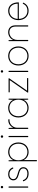

<svg xmlns="http://www.w3.org/2000/svg" viewBox="1914 -2641 945 4813"><g transform="rotate(-90 2386.5 -234.5)"><path d="M103 -628C120 -628 133 -640 133 -658C133 -675 120 -687 103 -687C86 -687 73 -675 73 -658C73 -640 86 -628 103 -628ZM110 0C115 0 118 -3 118 -8V-484C118 -489 115 -492 110 -492H96C91 -492 88 -489 88 -484V-8C88 -3 91 0 96 0Z M445 10C538 10 602 -42 602 -122C602 -187 559 -231 462 -257L431 -265C335 -291 303 -320 303 -374C303 -433 351 -472 427 -472C492 -472 540 -443 567 -379C569 -374 572 -372 577 -374L590 -378C595 -380 597 -383 595 -388C567 -466 502 -502 427 -502C332 -502 272 -447 272 -374C272 -307 316 -264 415 -238L450 -229C532 -207 571 -177 571 -120C571 -55 516 -20 445 -20C357 -20 305 -53 277 -128C275 -133 273 -135 267 -133L254 -129C249 -127 247 -124 249 -119C280 -30 347 10 445 10Z M772 218C777 218 780 216 780 210V-117C811 -40 893 10 981 10C1128 10 1222 -98 1222 -246C1222 -394 1128 -502 981 -502C893 -502 810 -451 780 -374L775 -484C775 -490 772 -492 767 -492H758C753 -492 750 -489 750 -484V210C750 215 753 218 758 218ZM983 -20C860 -20 775 -110 775 -246C775 -382 860 -472 983 -472C1106 -472 1191 -382 1191 -246C1191 -110 1106 -20 983 -20Z M1370 -628C1387 -628 1400 -640 1400 -658C1400 -675 1387 -687 1370 -687C1353 -687 1340 -675 1340 -658C1340 -640 1353 -628 1370 -628ZM1377 0C1382 0 1385 -3 1385 -8V-484C1385 -489 1382 -492 1377 -492H1363C1358 -492 1355 -489 1355 -484V-8C1355 -3 1358 0 1363 0Z M1583 0C1588 0 1591 -2 1591 -8V-280C1591 -380 1679 -469 1774 -469C1784 -469 1789 -469 1795 -468C1800 -467 1803 -470 1803 -476V-490C1803 -495 1801 -497 1796 -498C1791 -499 1786 -499 1777 -499C1695 -499 1628 -451 1591 -375L1586 -484C1586 -490 1583 -492 1578 -492H1569C1564 -492 1561 -489 1561 -484V-8C1561 -3 1564 0 1569 0Z M2089 10C2177 10 2260 -41 2290 -118L2295 -8C2295 -2 2298 0 2303 0H2312C2317 0 2320 -3 2320 -8V-484C2320 -489 2317 -492 2312 -492H2303C2298 -492 2295 -490 2295 -484L2290 -374C2260 -451 2177 -502 2089 -502C1942 -502 1848 -394 1848 -246C1848 -98 1942 10 2089 10ZM2087 -20C1964 -20 1879 -110 1879 -246C1879 -382 1964 -472 2087 -472C2210 -472 2295 -382 2295 -246C2295 -110 2210 -20 2087 -20Z M2828 0C2833 0 2836 -3 2836 -8V-21C2836 -26 2833 -29 2828 -29H2519L2828 -473C2830 -476 2831 -478 2831 -482V-485C2831 -489 2828 -492 2823 -492H2486C2481 -492 2478 -489 2478 -484V-471C2478 -466 2481 -463 2486 -463H2784L2475 -19C2473 -16 2472 -14 2472 -10V-8C2472 -4 2475 0 2480 0Z M3003 -628C3020 -628 3033 -640 3033 -658C3033 -675 3020 -687 3003 -687C2986 -687 2973 -675 2973 -658C2973 -640 2986 -628 3003 -628ZM3010 0C3015 0 3018 -3 3018 -8V-484C3018 -489 3015 -492 3010 -492H2996C2991 -492 2988 -489 2988 -484V-8C2988 -3 2991 0 2996 0Z M3390 10C3534 10 3629 -99 3629 -246C3629 -393 3534 -502 3390 -502C3246 -502 3151 -393 3151 -246C3151 -99 3246 10 3390 10ZM3390 -20C3267 -20 3182 -110 3182 -246C3182 -382 3267 -472 3390 -472C3513 -472 3598 -382 3598 -246C3598 -110 3513 -20 3390 -20Z M3784 0C3789 0 3792 -3 3792 -8V-270C3792 -411 3902 -472 3982 -472C4082 -472 4128 -413 4128 -305V-8C4128 -3 4131 0 4136 0H4150C4155 0 4158 -3 4158 -8V-319C4158 -433 4093 -502 3985 -502C3911 -502 3825 -460 3791 -377L3787 -484C3787 -490 3784 -492 3779 -492H3770C3765 -492 3762 -489 3762 -484V-8C3762 -3 3765 0 3770 0Z M4520 10C4619 10 4687 -34 4726 -121C4728 -125 4726 -129 4721 -131L4710 -135C4706 -137 4702 -136 4700 -131C4667 -61 4613 -20 4520 -20C4403 -20 4324 -105 4319 -235H4726C4731 -235 4734 -238 4734 -243C4733 -394 4660 -502 4521 -502C4382 -502 4288 -393 4288 -246C4288 -99 4379 10 4520 10ZM4521 -472C4634 -472 4700 -384 4701 -263H4319C4326 -390 4408 -472 4521 -472Z"/></g></svg>

Font: LINE Seed Sans TH Thin
Style: Regular
Weight: 250
Designer: Dalton Maag Ltd | Thai characters by Cadson Demak Co.,Ltd.
Foundry: Dalton Maag Ltd
Version: Version 1.003